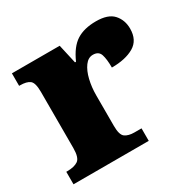

<svg xmlns="http://www.w3.org/2000/svg" viewBox="-127 -680 815 811"><g transform="rotate(-30 280.5 -274.5)"><path d="M10 0V-61H15Q49 -61 67.5 -73.5Q86 -86 86 -133V-407Q86 -451 71 -463Q56 -475 23 -475H19V-536H252L273 -443H278Q304 -502 341 -525.5Q378 -549 436 -549Q495 -549 520.5 -520.5Q546 -492 546 -450Q546 -394 505 -370Q464 -346 397 -346Q397 -387 389.5 -410Q382 -433 354 -433Q331 -433 314.5 -410.5Q298 -388 289.5 -352.5Q281 -317 281 -278V-128Q281 -84 297.5 -72.5Q314 -61 342 -61H377V0Z"/></g></svg>

Font: Noto Serif Tamil Black
Style: Regular
Weight: 900
Designer: Indian Type Foundry, Tom Grace, and the Monotype Design Team
Foundry: Monotype Imaging Inc.
Version: Version 2.004; ttfautohint (v1.8.4.7-5d5b)